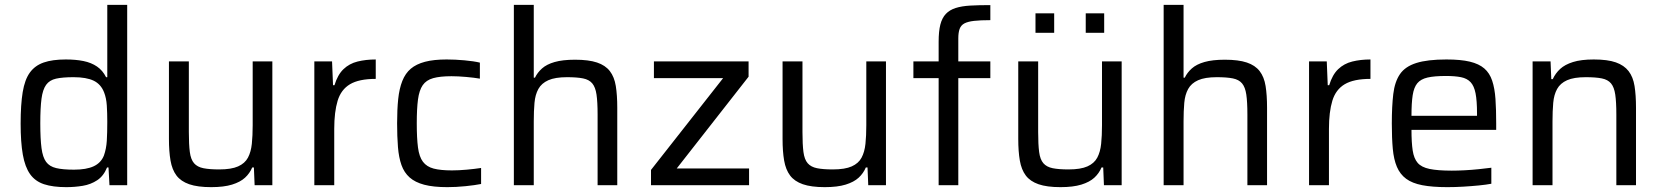

<svg xmlns="http://www.w3.org/2000/svg" viewBox="-20 -763 6847 791"><path d="M253 8Q198 8 161.5 -4Q125 -16 104 -45.5Q83 -75 74 -126Q65 -177 65 -254Q65 -332 73.5 -383.5Q82 -435 103 -464Q124 -493 160 -505.5Q196 -518 251 -518Q292 -518 324 -511.5Q356 -505 379.5 -489Q403 -473 417 -445H422V-743H504V0H431L427 -73H421Q407 -38 380.5 -20.5Q354 -3 321 2.5Q288 8 253 8ZM285 -64Q336 -64 366 -78Q396 -92 408 -122Q418 -150 420 -183Q422 -216 422 -261Q422 -298 420 -328.5Q418 -359 409 -382Q396 -416 366 -430.5Q336 -445 283 -445Q238 -445 211 -439Q184 -433 170 -413.5Q156 -394 151 -356.5Q146 -319 146 -255Q146 -191 151 -153Q156 -115 170 -96Q184 -77 211.5 -70.5Q239 -64 285 -64Z M850 8Q794 8 759.5 -4Q725 -16 707 -40Q689 -64 682.5 -101.5Q676 -139 676 -191V-510H758V-219Q758 -168 762 -137Q766 -106 779.5 -90.5Q793 -75 818 -70Q843 -65 883 -65Q933 -65 961 -77.5Q989 -90 1001.5 -113.5Q1014 -137 1017.5 -170.5Q1021 -204 1021 -247V-510H1102V0H1029L1026 -73H1019Q1009 -49 989.5 -31Q970 -13 936 -2.5Q902 8 850 8Z M1275 0V-510H1348L1352 -412H1358Q1371 -455 1395 -478Q1419 -501 1453 -509.5Q1487 -518 1528 -518V-438Q1459 -438 1422 -416Q1385 -394 1371 -348Q1357 -302 1357 -232V0Z M1823 8Q1765 8 1727.5 -2Q1690 -12 1667.5 -32Q1645 -52 1634 -83Q1623 -114 1619.5 -157Q1616 -200 1616 -255Q1616 -312 1620.5 -355Q1625 -398 1637.5 -429.5Q1650 -461 1672.5 -480Q1695 -499 1731 -508.5Q1767 -518 1820 -518Q1855 -518 1893.5 -514.5Q1932 -511 1957 -505V-439Q1934 -443 1900.5 -446Q1867 -449 1840 -449Q1793 -449 1764.5 -441Q1736 -433 1721.5 -412Q1707 -391 1702 -353Q1697 -315 1697 -255Q1697 -194 1702 -155.5Q1707 -117 1722.5 -96.5Q1738 -76 1766.5 -68.5Q1795 -61 1842 -61Q1870 -61 1903 -64Q1936 -67 1962 -71V-5Q1937 0 1898 4Q1859 8 1823 8Z M2097 0V-743H2179V-443H2184Q2194 -464 2213 -481Q2232 -498 2265 -507.5Q2298 -517 2349 -517Q2405 -517 2439.5 -505.5Q2474 -494 2492.5 -470Q2511 -446 2517 -408.5Q2523 -371 2523 -319V0H2442V-291Q2442 -343 2437.5 -373.5Q2433 -404 2420 -419.5Q2407 -435 2382 -440Q2357 -445 2316 -445Q2267 -445 2239 -432.5Q2211 -420 2198 -396.5Q2185 -373 2182 -339.5Q2179 -306 2179 -263V0Z M2662 0V-63L2959 -441H2674V-510H3064V-447L2768 -69H3066V0Z M3378 8Q3322 8 3287.5 -4Q3253 -16 3235 -40Q3217 -64 3210.5 -101.5Q3204 -139 3204 -191V-510H3286V-219Q3286 -168 3290 -137Q3294 -106 3307.5 -90.5Q3321 -75 3346 -70Q3371 -65 3411 -65Q3461 -65 3489 -77.5Q3517 -90 3529.5 -113.5Q3542 -137 3545.5 -170.5Q3549 -204 3549 -247V-510H3630V0H3557L3554 -73H3547Q3537 -49 3517.5 -31Q3498 -13 3464 -2.5Q3430 8 3378 8Z M3847 0V-441H3743V-510H3847V-591Q3847 -634 3854 -661.5Q3861 -689 3876.5 -705.5Q3892 -722 3917 -730Q3942 -738 3977.5 -740Q4013 -742 4060 -742V-680Q4019 -680 3993 -677Q3967 -674 3953 -666.5Q3939 -659 3933.5 -644Q3928 -629 3928 -605V-510H4060V-441H3928V0Z M4349 8Q4293 8 4258.5 -4Q4224 -16 4206 -40Q4188 -64 4181.5 -101.5Q4175 -139 4175 -191V-510H4257V-219Q4257 -168 4261 -137Q4265 -106 4278.5 -90.5Q4292 -75 4317 -70Q4342 -65 4382 -65Q4432 -65 4460 -77.5Q4488 -90 4500.5 -113.5Q4513 -137 4516.5 -170.5Q4520 -204 4520 -247V-510H4601V0H4528L4525 -73H4518Q4508 -49 4488.5 -31Q4469 -13 4435 -2.5Q4401 8 4349 8ZM4246 -628V-708H4323V-628ZM4453 -628V-708H4529V-628Z M4774 0V-743H4856V-443H4861Q4871 -464 4890 -481Q4909 -498 4942 -507.5Q4975 -517 5026 -517Q5082 -517 5116.5 -505.5Q5151 -494 5169.5 -470Q5188 -446 5194 -408.5Q5200 -371 5200 -319V0H5119V-291Q5119 -343 5114.5 -373.5Q5110 -404 5097 -419.5Q5084 -435 5059 -440Q5034 -445 4993 -445Q4944 -445 4916 -432.5Q4888 -420 4875 -396.5Q4862 -373 4859 -339.5Q4856 -306 4856 -263V0Z M5373 0V-510H5446L5450 -412H5456Q5469 -455 5493 -478Q5517 -501 5551 -509.5Q5585 -518 5626 -518V-438Q5557 -438 5520 -416Q5483 -394 5469 -348Q5455 -302 5455 -232V0Z M5943 8Q5881 8 5839.5 0Q5798 -8 5773 -26.5Q5748 -45 5735 -75.5Q5722 -106 5718 -150Q5714 -194 5714 -254Q5714 -325 5720 -375.5Q5726 -426 5747.5 -457.5Q5769 -489 5815 -503.5Q5861 -518 5939 -518Q5998 -518 6035.5 -509Q6073 -500 6095 -481Q6117 -462 6127.5 -430.5Q6138 -399 6141 -355.5Q6144 -312 6144 -255V-228H5795Q5795 -176 5800 -143Q5805 -110 5820.5 -92Q5836 -74 5869.5 -67Q5903 -60 5961 -60Q5985 -60 6014 -61.5Q6043 -63 6072 -66Q6101 -69 6124 -72V-6Q6103 -2 6072.5 1Q6042 4 6008.5 6Q5975 8 5943 8ZM6065 -269V-296Q6065 -348 6059 -378.5Q6053 -409 6038.5 -424.5Q6024 -440 5999 -445Q5974 -450 5937 -450Q5889 -450 5861 -443.5Q5833 -437 5819 -420Q5805 -403 5800 -371Q5795 -339 5795 -286H6084Z M6294 0V-510H6368L6371 -437H6377Q6388 -461 6407.5 -479Q6427 -497 6460.5 -507.5Q6494 -518 6546 -518Q6603 -518 6637 -506Q6671 -494 6689.5 -470Q6708 -446 6714 -408.5Q6720 -371 6720 -319V0H6639V-291Q6639 -343 6634.5 -373.5Q6630 -404 6617 -419.5Q6604 -435 6579 -440Q6554 -445 6513 -445Q6464 -445 6436 -432.5Q6408 -420 6395 -396.5Q6382 -373 6379 -339.5Q6376 -306 6376 -263V0Z"/></svg>

Font: Saira Thin
Style: Regular
Weight: 400
Version: Version 1.101